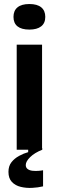

<svg xmlns="http://www.w3.org/2000/svg" viewBox="-20 -744 292 954"><path d="M63 0V-522H189V0ZM126 -597Q87 -597 67 -613Q47 -629 47 -660Q47 -691 67 -707.5Q87 -724 126 -724Q165 -724 185 -707.5Q205 -691 205 -660Q205 -629 184.5 -613Q164 -597 126 -597ZM194 182Q169 188 139.5 189.5Q110 191 83 184.5Q56 178 39 160Q22 142 22 110Q22 81 37 62Q52 43 75 30.5Q98 18 120 12V-7L190 -8V0Q152 15 130 36.5Q108 58 108 76Q108 89 117.5 96Q127 103 141.5 104.5Q156 106 170 105Q184 104 194 102Z"/></svg>

Font: Bricolage Grotesque 36pt SemiBold
Style: Regular
Weight: 600
Designer: Mathieu Triay
Foundry: Atelier Triay
Version: Version 1.001;gftools[0.9.33.dev8+g029e19f]